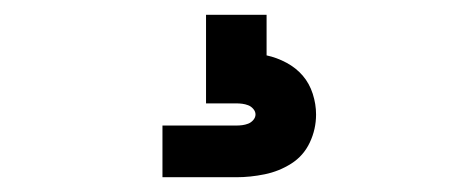

<svg xmlns="http://www.w3.org/2000/svg" viewBox="-20 -20 640 260"><path d="M200 220V150H300Q304 150 308 149.5Q312 149 316 147.5Q320 146 323 142.5Q326 139 326 135Q326 131 323 127.5Q320 124 316 122.5Q312 121 308 120.5Q304 120 300 120H259V0H341V55Q355 58 368 65Q381 72 390 82.5Q399 93 403.5 107Q408 121 408 135Q408 155 399.5 173Q391 191 374.5 201.5Q358 212 338.5 216Q319 220 300 220Z"/></svg>

Font: Iosevka Custom Extended
Style: Bold
Weight: 700
Width: 7
Monospace: yes
Designer: Belleve Invis
Foundry: Belleve Invis
Version: Version 11.2.4; ttfautohint (v1.8.4)